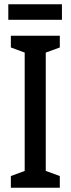

<svg xmlns="http://www.w3.org/2000/svg" viewBox="-20 -882 332 902"><path d="M261 0H31V-55L96 -79V-635L31 -659V-714H261V-659L195 -635V-79L261 -55ZM271 -862V-789H19V-862Z"/></svg>

Font: Noto Sans Gujarati UI ExtraCondensed Medium
Style: Regular
Weight: 500
Width: 2
Designer: Jelle Bosma - Monotype Design Team, Universal Thirst
Foundry: Monotype Imaging Inc.
Version: Version 2.106; ttfautohint (v1.8.4.7-5d5b)